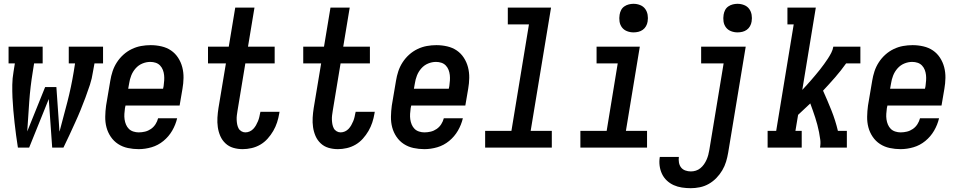

<svg xmlns="http://www.w3.org/2000/svg" viewBox="-20 -775 5040 1008"><path d="M74 0Q69 -32 64.5 -65Q60 -98 56.5 -130.5Q53 -163 50 -196Q47 -229 45.5 -262.5Q44 -296 44.5 -330Q45 -364 51 -398L58 -442H25V-530H204V-442H159L152 -398Q139 -319 133.5 -241Q128 -163 123 -85L217 -318H276L289 -132L292 -85L293 -86Q314 -163 334 -241Q354 -319 367 -398L374 -442H341V-530H521V-442H476L468 -398Q463 -363 452 -329.5Q441 -296 428.5 -262.5Q416 -229 402.5 -196Q389 -163 374 -130.5Q359 -98 344 -65Q329 -32 313 0H254L236 -255L133 0Z M708 8Q679 8 651 2Q623 -4 600 -19Q577 -34 561.5 -57Q546 -80 539 -106.5Q532 -133 532.5 -162.5Q533 -192 537 -221L559 -351Q563 -376 571 -400.5Q579 -425 593.5 -447.5Q608 -470 628 -488Q648 -506 672 -517.5Q696 -529 721 -533.5Q746 -538 771 -538Q800 -538 828 -531.5Q856 -525 878 -510Q900 -495 915 -472Q930 -449 937 -422Q944 -395 943.5 -366Q943 -337 938 -309L923 -221H639L636 -207Q634 -192 633 -177.5Q632 -163 634 -148.5Q636 -134 641.5 -121Q647 -108 656.5 -98.5Q666 -89 680 -84.5Q694 -80 708 -80Q725 -80 741.5 -84Q758 -88 772.5 -98Q787 -108 796.5 -123Q806 -138 810 -154H910Q902 -120 884 -89Q866 -58 838 -35Q810 -12 776 -2Q742 8 708 8ZM836 -309 839 -323Q841 -338 842 -352.5Q843 -367 841.5 -381Q840 -395 835 -408Q830 -421 820.5 -431Q811 -441 797.5 -445.5Q784 -450 769 -450Q748 -450 727.5 -441.5Q707 -433 692 -416Q677 -399 669 -378.5Q661 -358 658 -337L653 -309Z M1254 8Q1228 8 1204.5 1Q1181 -6 1163.5 -22.5Q1146 -39 1136.5 -61Q1127 -83 1123.5 -107.5Q1120 -132 1121.5 -157.5Q1123 -183 1127 -208L1166 -442H1072V-530H1181L1215 -735H1316L1282 -530H1422V-442H1268L1227 -194Q1225 -182 1223.5 -170Q1222 -158 1222.5 -146Q1223 -134 1225 -123Q1227 -112 1232 -102Q1237 -92 1247 -86Q1257 -80 1268 -80Q1280 -80 1291 -85Q1302 -90 1310 -98.5Q1318 -107 1324 -117.5Q1330 -128 1334.5 -139Q1339 -150 1341.5 -161Q1344 -172 1346 -183Q1347 -184 1347 -185.5Q1347 -187 1347 -188H1448Q1447 -186 1446.5 -183.5Q1446 -181 1446 -179Q1442 -155 1434.5 -132Q1427 -109 1414.5 -87.5Q1402 -66 1385 -47Q1368 -28 1346.5 -15.5Q1325 -3 1301 2.5Q1277 8 1254 8Z M1754 8Q1728 8 1704.5 1Q1681 -6 1663.5 -22.5Q1646 -39 1636.5 -61Q1627 -83 1623.5 -107.5Q1620 -132 1621.5 -157.5Q1623 -183 1627 -208L1666 -442H1572V-530H1681L1715 -735H1816L1782 -530H1922V-442H1768L1727 -194Q1725 -182 1723.5 -170Q1722 -158 1722.5 -146Q1723 -134 1725 -123Q1727 -112 1732 -102Q1737 -92 1747 -86Q1757 -80 1768 -80Q1780 -80 1791 -85Q1802 -90 1810 -98.5Q1818 -107 1824 -117.5Q1830 -128 1834.5 -139Q1839 -150 1841.5 -161Q1844 -172 1846 -183Q1847 -184 1847 -185.5Q1847 -187 1847 -188H1948Q1947 -186 1946.5 -183.5Q1946 -181 1946 -179Q1942 -155 1934.5 -132Q1927 -109 1914.5 -87.5Q1902 -66 1885 -47Q1868 -28 1846.5 -15.5Q1825 -3 1801 2.5Q1777 8 1754 8Z M2208 8Q2179 8 2151 2Q2123 -4 2100 -19Q2077 -34 2061.5 -57Q2046 -80 2039 -106.5Q2032 -133 2032.5 -162.5Q2033 -192 2037 -221L2059 -351Q2063 -376 2071 -400.5Q2079 -425 2093.5 -447.5Q2108 -470 2128 -488Q2148 -506 2172 -517.5Q2196 -529 2221 -533.5Q2246 -538 2271 -538Q2300 -538 2328 -531.5Q2356 -525 2378 -510Q2400 -495 2415 -472Q2430 -449 2437 -422Q2444 -395 2443.5 -366Q2443 -337 2438 -309L2423 -221H2139L2136 -207Q2134 -192 2133 -177.5Q2132 -163 2134 -148.5Q2136 -134 2141.5 -121Q2147 -108 2156.5 -98.5Q2166 -89 2180 -84.5Q2194 -80 2208 -80Q2225 -80 2241.5 -84Q2258 -88 2272.5 -98Q2287 -108 2296.5 -123Q2306 -138 2310 -154H2410Q2402 -120 2384 -89Q2366 -58 2338 -35Q2310 -12 2276 -2Q2242 8 2208 8ZM2336 -309 2339 -323Q2341 -338 2342 -352.5Q2343 -367 2341.5 -381Q2340 -395 2335 -408Q2330 -421 2320.5 -431Q2311 -441 2297.5 -445.5Q2284 -450 2269 -450Q2248 -450 2227.5 -441.5Q2207 -433 2192 -416Q2177 -399 2169 -378.5Q2161 -358 2158 -337L2153 -309Z M2527 0V-88H2665L2757 -647H2646V-735H2873L2766 -88H2877V0Z M3027 0V-88H3165L3223 -442H3112V-530H3339L3266 -88H3377V0ZM3306 -605Q3288 -605 3271.5 -611.5Q3255 -618 3245 -631.5Q3235 -645 3232.5 -662.5Q3230 -680 3233 -698Q3235 -711 3241 -722.5Q3247 -734 3258 -741.5Q3269 -749 3281.5 -752Q3294 -755 3306 -755Q3324 -755 3340.5 -748.5Q3357 -742 3367 -728.5Q3377 -715 3380 -697.5Q3383 -680 3380 -662Q3378 -649 3371.5 -637.5Q3365 -626 3354.5 -618.5Q3344 -611 3331.5 -608Q3319 -605 3306 -605Z M3607 213Q3583 213 3560 209.5Q3537 206 3517 197Q3497 188 3481 173Q3465 158 3455.5 138Q3446 118 3443 95Q3440 72 3444 49Q3444 49 3444 49Q3444 49 3444 49H3544Q3544 49 3544 49Q3544 49 3544 49Q3542 63 3544.5 78Q3547 93 3555.5 104Q3564 115 3578 120Q3592 125 3607 125Q3620 125 3633 121Q3646 117 3657 108Q3668 99 3676 87.5Q3684 76 3689.5 63.5Q3695 51 3698.5 38Q3702 25 3704 12L3779 -442H3661V-530H3895L3803 26Q3799 50 3792 73.5Q3785 97 3772 119Q3759 141 3741 159.5Q3723 178 3701 190.5Q3679 203 3654.5 208Q3630 213 3607 213ZM3852 -605Q3834 -605 3817.5 -611.5Q3801 -618 3791 -631.5Q3781 -645 3778.5 -662.5Q3776 -680 3779 -698Q3781 -711 3787 -722.5Q3793 -734 3804 -741.5Q3815 -749 3827.5 -752Q3840 -755 3852 -755Q3870 -755 3886.5 -748.5Q3903 -742 3913 -728.5Q3923 -715 3926 -697.5Q3929 -680 3926 -662Q3924 -649 3917.5 -637.5Q3911 -626 3900.5 -618.5Q3890 -611 3877.5 -608Q3865 -605 3852 -605Z M4010 0V-88H4055L4147 -647H4114V-735H4263L4192 -303Q4204 -316 4216 -329Q4228 -342 4239.5 -355.5Q4251 -369 4262.5 -382.5Q4274 -396 4285 -410Q4296 -424 4306.5 -438.5Q4317 -453 4326.5 -467.5Q4336 -482 4344 -497.5Q4352 -513 4355 -530H4497V-442H4422Q4395 -404 4364 -368.5Q4333 -333 4301 -299Q4324 -248 4345 -195.5Q4366 -143 4379 -88H4426V0H4285Q4289 -21 4286.5 -41Q4284 -61 4280 -81Q4276 -101 4271 -120Q4266 -139 4260 -157.5Q4254 -176 4247.5 -194.5Q4241 -213 4234 -232Q4218 -217 4202 -202Q4186 -187 4170 -172L4156 -88H4189V0Z M4708 8Q4679 8 4651 2Q4623 -4 4600 -19Q4577 -34 4561.5 -57Q4546 -80 4539 -106.5Q4532 -133 4532.5 -162.5Q4533 -192 4537 -221L4559 -351Q4563 -376 4571 -400.5Q4579 -425 4593.5 -447.5Q4608 -470 4628 -488Q4648 -506 4672 -517.5Q4696 -529 4721 -533.5Q4746 -538 4771 -538Q4800 -538 4828 -531.5Q4856 -525 4878 -510Q4900 -495 4915 -472Q4930 -449 4937 -422Q4944 -395 4943.5 -366Q4943 -337 4938 -309L4923 -221H4639L4636 -207Q4634 -192 4633 -177.5Q4632 -163 4634 -148.5Q4636 -134 4641.5 -121Q4647 -108 4656.5 -98.5Q4666 -89 4680 -84.5Q4694 -80 4708 -80Q4725 -80 4741.5 -84Q4758 -88 4772.5 -98Q4787 -108 4796.5 -123Q4806 -138 4810 -154H4910Q4902 -120 4884 -89Q4866 -58 4838 -35Q4810 -12 4776 -2Q4742 8 4708 8ZM4836 -309 4839 -323Q4841 -338 4842 -352.5Q4843 -367 4841.5 -381Q4840 -395 4835 -408Q4830 -421 4820.5 -431Q4811 -441 4797.5 -445.5Q4784 -450 4769 -450Q4748 -450 4727.5 -441.5Q4707 -433 4692 -416Q4677 -399 4669 -378.5Q4661 -358 4658 -337L4653 -309Z"/></svg>

Font: Iosevka Curly Slab SmBdObl
Style: Regular
Weight: 600
Italic angle: -9°
Monospace: yes
Designer: Belleve Invis
Foundry: Belleve Invis
Version: Version 11.0.0; ttfautohint (v1.8.3)